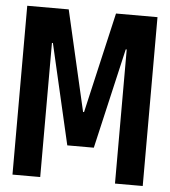

<svg xmlns="http://www.w3.org/2000/svg" viewBox="-51 -746 702 793"><g transform="rotate(5 300.0 -350.0)"><path d="M145 -556H149L245 -140H355L451 -556H455V0H570V-700H398L302 -283H298L202 -700H30V0H145Z"/></g></svg>

Font: CommitMono
Style: 700Regular
Weight: 700
Monospace: yes
Designer: Eigil Nikolajsen
Foundry: Eigil Nikolajsen
Version: Version 1.143